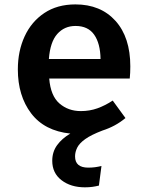

<svg xmlns="http://www.w3.org/2000/svg" viewBox="-20 -578 655 850"><path d="M197.9 -230.3Q204.1 -153.8 243.1 -120Q282.1 -86.2 337.9 -86.2Q376.9 -86.2 411.3 -98.5Q445.6 -110.8 479 -132.8L535.4 -55.4Q491.3 -18.5 433.3 0Q383.6 19 357.4 37.7Q331.3 56.4 321.8 75.6Q312.3 94.9 312.3 114.4Q312.3 164.1 370.8 164.1Q386.7 164.1 400.3 162.3Q413.8 160.5 429.2 156.9L417.9 243.6Q403.6 247.2 389 249.2Q374.4 251.3 355.9 251.3Q293.3 251.3 252.3 219.7Q211.3 188.2 211.3 133.8Q211.3 94.4 232.6 64.9Q253.8 35.4 291.3 13.3Q176.9 1.5 117.9 -76.2Q59 -153.8 59 -270.8Q59 -351.8 89 -416.9Q119 -482.1 176.2 -520.3Q233.3 -558.5 313.8 -558.5Q425.6 -558.5 491.3 -485.6Q556.9 -412.8 556.9 -284.1Q556.9 -254.4 554.4 -230.3ZM314.4 -463.1Q265.1 -463.1 233.6 -427.7Q202.1 -392.3 196.4 -316.9H425.1Q424.1 -385.6 396.9 -424.4Q369.7 -463.1 314.4 -463.1Z"/></svg>

Font: Fira Code SemiBold
Style: Regular
Weight: 600
Designer: Carrois Corporate, Edenspiekermann AG, Nikita Prokopov
Foundry: Carrois Corporate, Edenspiekermann AG, Nikita Prokopov
Version: Version 6.002